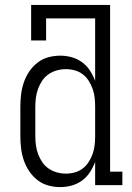

<svg xmlns="http://www.w3.org/2000/svg" viewBox="-20 -755 540 783"><path d="M226 8Q201 8 177 1.5Q153 -5 133 -20.5Q113 -36 99 -57Q85 -78 77 -101.5Q69 -125 66 -150Q63 -175 63 -200V-320Q63 -345 66 -370Q69 -395 77 -418.5Q85 -442 99 -463Q113 -484 133 -499.5Q153 -515 177 -521.5Q201 -528 226 -528Q250 -528 273 -521.5Q296 -515 315 -501Q334 -487 347 -467Q360 -447 368 -425V-680H168V-590H107V-735H429V-55H479V0H368V-95Q360 -73 347 -53Q334 -33 315 -19Q296 -5 273 1.5Q250 8 226 8ZM249 -47Q268 -47 285.5 -52Q303 -57 317.5 -68Q332 -79 342 -95Q352 -111 358 -128Q364 -145 366 -163.5Q368 -182 368 -200V-320Q368 -338 366 -356.5Q364 -375 358 -392Q352 -409 342 -425Q332 -441 317.5 -452Q303 -463 285 -468Q267 -473 249 -473Q230 -473 212 -468Q194 -463 178.5 -452.5Q163 -442 152.5 -426.5Q142 -411 135.5 -393.5Q129 -376 126.5 -357.5Q124 -339 124 -320V-200Q124 -181 126.5 -162.5Q129 -144 135.5 -126.5Q142 -109 152.5 -93.5Q163 -78 178.5 -67.5Q194 -57 212 -52Q230 -47 249 -47Z"/></svg>

Font: Iosevka Curly Slab Light
Style: Regular
Weight: 300
Monospace: yes
Designer: Belleve Invis
Foundry: Belleve Invis
Version: Version 22.1.2; ttfautohint (v1.8.4)